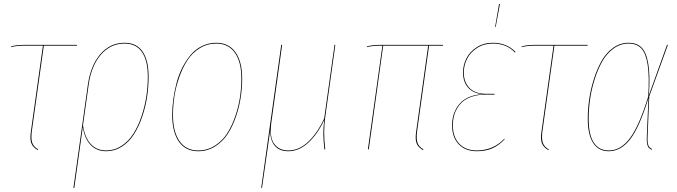

<svg xmlns="http://www.w3.org/2000/svg" viewBox="-20 -739 3352 950"><path d="M196.8 -513.2 137.2 -87.9Q132.8 -52.2 139.4 -32.7Q146 -13.2 168.9 0.5L167 3.9Q142.1 -10.7 134.8 -30.8Q127.4 -50.8 132.8 -87.9L192.4 -513.2H107.9Q58.1 -513.2 35.2 -505.4L34.7 -508.8Q57.1 -517.1 107.9 -517.1H361.3L360.8 -513.2Z M596.2 -527.3Q655.8 -527.3 685.5 -483.9Q715.3 -440.4 715.3 -359.4Q715.3 -310.1 707.8 -259.8Q700.2 -209.5 683.3 -160.6Q666.5 -111.8 642.6 -74.2Q618.7 -36.6 583 -13.7Q547.4 9.3 505.4 9.3Q458 9.3 428.2 -22.2Q398.4 -53.7 389.6 -110.4L347.7 190.4L343.3 191.4L414.6 -318.8Q428.2 -415 476.6 -471.2Q524.9 -527.3 596.2 -527.3ZM505.4 5.4Q546.9 5.4 581.8 -17.6Q616.7 -40.5 640.1 -77.6Q663.6 -114.7 679.9 -163.1Q696.3 -211.4 703.9 -261Q711.4 -310.5 711.4 -359.4Q711.4 -439 682.6 -481.2Q653.8 -523.4 596.2 -523.4Q526.4 -523.4 478.8 -468Q431.2 -412.6 418.5 -318.4L390.6 -118.7Q399.9 -58.1 429.2 -26.4Q458.5 5.4 505.4 5.4Z M960.4 9.3Q898.4 9.3 865.2 -38.1Q832 -85.4 832 -170.4Q832 -208 837.4 -247.6Q842.8 -287.1 853.3 -327.6Q863.8 -368.2 881.8 -403.8Q899.9 -439.5 923.3 -467.3Q946.8 -495.1 979.5 -511.2Q1012.2 -527.3 1050.3 -527.3Q1111.8 -527.3 1145 -480.7Q1178.2 -434.1 1178.2 -349.6Q1178.2 -304.7 1171.1 -257.6Q1164.1 -210.4 1147.5 -162.1Q1130.9 -113.8 1106.7 -76.2Q1082.5 -38.6 1044.4 -14.6Q1006.3 9.3 960.4 9.3ZM960.4 5.4Q1005.9 5.4 1043.2 -18.3Q1080.6 -42 1104.2 -79.3Q1127.9 -116.7 1144.3 -164.6Q1160.6 -212.4 1167.5 -258.8Q1174.3 -305.2 1174.3 -349.6Q1174.3 -432.6 1142.1 -478Q1109.9 -523.4 1050.3 -523.4Q1005.4 -523.4 968.3 -500.5Q931.2 -477.5 907.2 -440.7Q883.3 -403.8 866.7 -356.4Q850.1 -309.1 843 -262.5Q835.9 -215.8 835.9 -170.4Q835.9 -86.9 868.2 -40.8Q900.4 5.4 960.4 5.4Z M1589.4 -161.1Q1578.6 -86.4 1589.4 0L1585.4 0.5Q1575.2 -76.7 1584 -145Q1550.8 -74.7 1505.1 -32.7Q1459.5 9.3 1406.7 9.3Q1362.8 9.3 1339.8 -17.3Q1316.9 -43.9 1316.9 -95.2Q1313 -68.4 1306.2 -17.8Q1299.3 32.7 1295.4 57.6L1276.4 190.4H1272.5L1371.6 -517.1H1376L1322.8 -134.8Q1312.5 -61.5 1336.2 -28.1Q1359.9 5.4 1406.7 5.4Q1459.5 5.4 1504.6 -37.1Q1549.8 -79.6 1584 -152.3L1635.3 -517.1H1639.2Z M2103 -513.2 2043.5 -87.9Q2039.1 -52.2 2045.7 -32.7Q2052.2 -13.2 2075.2 0.5L2073.2 3.9Q2048.3 -10.7 2041 -30.8Q2033.7 -50.8 2039.1 -87.9L2098.6 -513.2H1876L1804.7 0H1800.3L1872.1 -513.2Q1817.4 -513.2 1795.4 -505.4L1794.9 -508.8Q1817.4 -517.1 1868.7 -517.1H2172.4V-513.2Z M2449.2 -718.8H2453.6L2432.6 -605.5H2429.7ZM2339.4 9.3Q2282.7 9.3 2249.8 -25.1Q2216.8 -59.6 2216.8 -119.6Q2216.8 -141.1 2221.4 -161.4Q2226.1 -181.6 2237.3 -201.7Q2248.5 -221.7 2265.4 -236.8Q2282.2 -252 2308.8 -261.7Q2335.4 -271.5 2368.7 -272.9Q2321.3 -276.9 2296.1 -305.4Q2271 -334 2271 -379.9Q2271 -417 2287.6 -450Q2304.2 -482.9 2338.6 -505.1Q2373 -527.3 2418.5 -527.3Q2486.8 -527.3 2531.2 -481.9L2527.8 -479.5Q2486.3 -523.4 2418.5 -523.4Q2374 -523.4 2340.6 -501.7Q2307.1 -480 2291 -448Q2274.9 -416 2274.9 -379.9Q2274.9 -333 2302.5 -304Q2330.1 -274.9 2386.2 -274.9H2427.2L2426.8 -271H2383.8Q2346.7 -271 2317.4 -261.5Q2288.1 -252 2270.3 -236.8Q2252.4 -221.7 2241 -201.2Q2229.5 -180.7 2225.1 -160.9Q2220.7 -141.1 2220.7 -119.6Q2220.7 -61.5 2252.2 -28.1Q2283.7 5.4 2339.4 5.4Q2419.9 5.4 2475.6 -52.7L2476.6 -49.3Q2449.2 -20.5 2417 -5.6Q2384.8 9.3 2339.4 9.3Z M2723.1 -513.2 2663.6 -87.9Q2659.2 -52.2 2665.8 -32.7Q2672.4 -13.2 2695.3 0.5L2693.4 3.9Q2668.5 -10.7 2661.1 -30.8Q2653.8 -50.8 2659.2 -87.9L2718.8 -513.2H2634.3Q2584.5 -513.2 2561.5 -505.4L2561 -508.8Q2583.5 -517.1 2634.3 -517.1H2887.7L2887.2 -513.2Z M3089.8 -527.3Q3130.9 -527.3 3154.5 -503.7Q3178.2 -480 3187.7 -422.6Q3197.3 -365.2 3190.9 -268.6L3280.3 -517.1H3284.7L3192.4 -261.7L3184.1 -60.5Q3183.1 -39.6 3185.8 -27.6Q3188.5 -15.6 3193.1 -10.7Q3197.8 -5.9 3206.5 -1.5L3204.6 2Q3194.8 -2.9 3190.4 -7.1Q3186 -11.2 3182.6 -24.2Q3179.2 -37.1 3180.2 -60.1L3188.5 -253.9Q3144.5 -110.4 3098.4 -50.5Q3052.2 9.3 2992.2 9.3Q2941.4 9.3 2914.8 -31.7Q2888.2 -72.8 2888.2 -151.4Q2888.2 -196.8 2895 -245.8Q2901.9 -294.9 2917.7 -345.7Q2933.6 -396.5 2956.1 -436.5Q2978.5 -476.6 3013.4 -502Q3048.3 -527.3 3089.8 -527.3ZM2892.6 -151.4Q2892.6 5.4 2993.2 5.4Q3051.3 5.4 3097.2 -55.7Q3143.1 -116.7 3187.5 -262.2Q3193.4 -360.4 3184.6 -418Q3175.8 -475.6 3153.1 -499.5Q3130.4 -523.4 3089.8 -523.4Q3049.3 -523.4 3015.1 -498.3Q2981 -473.1 2959 -433.6Q2937 -394 2921.4 -343.8Q2905.8 -293.5 2899.2 -244.9Q2892.6 -196.3 2892.6 -151.4Z"/></svg>

Font: Fira Sans Compressed Four
Style: Italic
Weight: 100
Width: 3
Italic angle: -8°
Designer: Carrois Corporate & Edenspiekermann AG
Foundry: Carrois Corporate GbR & Edenspiekermann AG
Version: Version 4.203;PS 004.203;hotconv 1.0.88;makeotf.lib2.5.64775